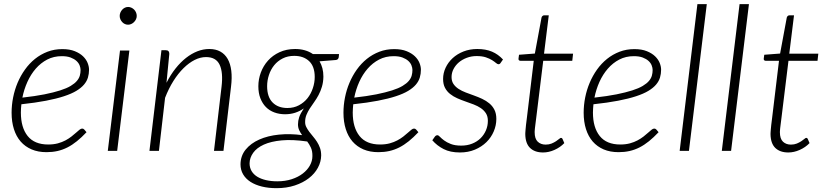

<svg xmlns="http://www.w3.org/2000/svg" viewBox="-20 -748 4104 952"><path d="M286.5 -469.5Q246.5 -469.5 214.2 -452.8Q182 -436 157.2 -407.5Q132.5 -379 115.8 -341.8Q99 -304.5 91 -264Q154.5 -271 200.5 -280.2Q246.5 -289.5 278.5 -299.8Q310.5 -310 330.5 -322Q350.5 -334 361.2 -346.8Q372 -359.5 375.8 -373Q379.5 -386.5 379.5 -401Q379.5 -411.5 374.8 -423.8Q370 -436 359 -446Q348 -456 330.2 -462.8Q312.5 -469.5 286.5 -469.5ZM409 -92.5Q384.5 -66.5 361.2 -47.8Q338 -29 314.2 -17Q290.5 -5 265 0.8Q239.5 6.5 210.5 6.5Q169 6.5 136.8 -7.2Q104.5 -21 82.5 -46.2Q60.5 -71.5 49 -107.8Q37.5 -144 37.5 -189Q37.5 -226.5 45 -264.5Q52.5 -302.5 67.2 -337.5Q82 -372.5 103.8 -403Q125.5 -433.5 153.5 -456Q181.5 -478.5 215.5 -491.5Q249.5 -504.5 289 -504.5Q325.5 -504.5 350.8 -494.2Q376 -484 391.8 -468.8Q407.5 -453.5 414.5 -435.8Q421.5 -418 421.5 -402.5Q421.5 -382 416 -363.5Q410.5 -345 396.5 -328.5Q382.5 -312 358.5 -297.5Q334.5 -283 297.2 -270.8Q260 -258.5 208 -248.5Q156 -238.5 86 -231Q85 -221 84.2 -210.5Q83.5 -200 83.5 -190Q83.5 -115.5 117.2 -73.5Q151 -31.5 219 -31.5Q245.5 -31.5 266.8 -37.2Q288 -43 304.8 -52Q321.5 -61 334.2 -71Q347 -81 357 -90Q367 -99 374.2 -104.8Q381.5 -110.5 387.5 -110.5Q393.5 -110.5 398 -105.5Z M621.5 -497.5 561 0H514.5L575 -497.5ZM658 -669Q658 -660 654.2 -652.2Q650.5 -644.5 644.5 -638.5Q638.5 -632.5 630.8 -629Q623 -625.5 615 -625.5Q606.5 -625.5 599 -629Q591.5 -632.5 586 -638.5Q580.5 -644.5 577 -652.2Q573.5 -660 573.5 -669Q573.5 -678 577 -686Q580.5 -694 586.2 -700.2Q592 -706.5 599.5 -710Q607 -713.5 615.5 -713.5Q623.5 -713.5 631.2 -710Q639 -706.5 645 -700.5Q651 -694.5 654.5 -686.2Q658 -678 658 -669Z M805.5 -337.5Q825.5 -377 850.2 -408.2Q875 -439.5 902.5 -461Q930 -482.5 959 -493.8Q988 -505 1017.5 -505Q1049.5 -505 1072.2 -492.5Q1095 -480 1108.8 -456Q1122.5 -432 1126.8 -397.2Q1131 -362.5 1125.5 -318L1088 0H1041L1078.5 -318Q1087 -389 1069 -427Q1051 -465 1001.5 -465Q973.5 -465 945.2 -450.8Q917 -436.5 890.2 -410.2Q863.5 -384 840 -346.8Q816.5 -309.5 798.5 -263L768 0H721L780.5 -499H802Q819.5 -499 819.5 -481Z M1405 -212.5Q1437 -212.5 1462.2 -226Q1487.5 -239.5 1504.8 -261.2Q1522 -283 1531.2 -310.8Q1540.5 -338.5 1540.5 -366.5Q1540.5 -418.5 1512.8 -444.8Q1485 -471 1439 -471Q1406.5 -471 1381.5 -458.2Q1356.5 -445.5 1339.5 -424.5Q1322.5 -403.5 1313.5 -376.2Q1304.5 -349 1304.5 -320.5Q1304.5 -267.5 1331.5 -240Q1358.5 -212.5 1405 -212.5ZM1502.5 -46.5Q1430.5 -57 1377 -52Q1323.5 -47 1288.2 -31Q1253 -15 1235.5 9.5Q1218 34 1217.5 61.5Q1217.5 83 1227.2 99.8Q1237 116.5 1255 127.8Q1273 139 1298.5 145Q1324 151 1355 151Q1394.5 151 1426.5 140.5Q1458.5 130 1481.2 112.5Q1504 95 1516.5 72.5Q1529 50 1529 26Q1529.5 1.5 1521.5 -16Q1513.5 -33.5 1502 -48ZM1661 -480 1659.5 -464Q1658.5 -459 1655.5 -455.2Q1652.5 -451.5 1645.5 -450.5L1564.5 -444Q1573.5 -428.5 1578.5 -409.8Q1583.5 -391 1583.5 -368Q1583 -340.5 1576.2 -318Q1569.5 -295.5 1559.5 -276.8Q1549.5 -258 1537.8 -241.8Q1526 -225.5 1516 -210Q1506 -194.5 1499.5 -178.5Q1493 -162.5 1493 -144.5Q1492.5 -130.5 1498.5 -118.5Q1504.5 -106.5 1513.5 -94.5Q1522.5 -82.5 1532.8 -70.5Q1543 -58.5 1552 -44.5Q1561 -30.5 1566.8 -14Q1572.5 2.5 1572.5 23Q1572 54.5 1556.2 83.8Q1540.5 113 1511.5 135.5Q1482.5 158 1441.8 171.5Q1401 185 1351 185Q1311.5 185 1278.8 177Q1246 169 1222.2 153.8Q1198.5 138.5 1185.5 116.5Q1172.5 94.5 1172.5 66.5Q1173 24.5 1198.2 -6.5Q1223.5 -37.5 1265.8 -56.2Q1308 -75 1363 -80.5Q1418 -86 1478 -78Q1469.5 -89.5 1463.5 -102.5Q1457.5 -115.5 1457.5 -131.5Q1457.5 -149 1463.5 -167Q1469.5 -185 1486.5 -210.5Q1466.5 -196.5 1443.5 -189Q1420.5 -181.5 1393.5 -181.5Q1365 -181.5 1340.5 -190.5Q1316 -199.5 1298.5 -217.2Q1281 -235 1271 -260.8Q1261 -286.5 1261 -320.5Q1261 -355 1273.2 -388.2Q1285.5 -421.5 1308.8 -447.5Q1332 -473.5 1366 -489.2Q1400 -505 1443.5 -505Q1495 -505 1531.5 -480Z M1932 -469.5Q1892 -469.5 1859.8 -452.8Q1827.5 -436 1802.8 -407.5Q1778 -379 1761.2 -341.8Q1744.5 -304.5 1736.5 -264Q1800 -271 1846 -280.2Q1892 -289.5 1924 -299.8Q1956 -310 1976 -322Q1996 -334 2006.8 -346.8Q2017.5 -359.5 2021.2 -373Q2025 -386.5 2025 -401Q2025 -411.5 2020.2 -423.8Q2015.5 -436 2004.5 -446Q1993.5 -456 1975.8 -462.8Q1958 -469.5 1932 -469.5ZM2054.5 -92.5Q2030 -66.5 2006.8 -47.8Q1983.5 -29 1959.8 -17Q1936 -5 1910.5 0.8Q1885 6.5 1856 6.5Q1814.5 6.5 1782.2 -7.2Q1750 -21 1728 -46.2Q1706 -71.5 1694.5 -107.8Q1683 -144 1683 -189Q1683 -226.5 1690.5 -264.5Q1698 -302.5 1712.8 -337.5Q1727.5 -372.5 1749.2 -403Q1771 -433.5 1799 -456Q1827 -478.5 1861 -491.5Q1895 -504.5 1934.5 -504.5Q1971 -504.5 1996.2 -494.2Q2021.5 -484 2037.2 -468.8Q2053 -453.5 2060 -435.8Q2067 -418 2067 -402.5Q2067 -382 2061.5 -363.5Q2056 -345 2042 -328.5Q2028 -312 2004 -297.5Q1980 -283 1942.8 -270.8Q1905.5 -258.5 1853.5 -248.5Q1801.5 -238.5 1731.5 -231Q1730.5 -221 1729.8 -210.5Q1729 -200 1729 -190Q1729 -115.5 1762.8 -73.5Q1796.5 -31.5 1864.5 -31.5Q1891 -31.5 1912.2 -37.2Q1933.5 -43 1950.2 -52Q1967 -61 1979.8 -71Q1992.5 -81 2002.5 -90Q2012.5 -99 2019.8 -104.8Q2027 -110.5 2033 -110.5Q2039 -110.5 2043.5 -105.5Z M2462.5 -436.5Q2458.5 -429.5 2451.5 -429.5Q2446.5 -429.5 2439.2 -435.8Q2432 -442 2419.8 -449.8Q2407.5 -457.5 2389 -463.8Q2370.5 -470 2343 -470Q2317.5 -470 2294.8 -461.5Q2272 -453 2255.2 -438.8Q2238.5 -424.5 2228.8 -405.8Q2219 -387 2219 -366Q2219 -345.5 2228.5 -331.5Q2238 -317.5 2253.8 -307.2Q2269.5 -297 2289.2 -289.5Q2309 -282 2330 -274.5Q2351 -267 2370.8 -257.8Q2390.5 -248.5 2406.2 -235.5Q2422 -222.5 2431.5 -203.8Q2441 -185 2441 -158.5Q2441 -126.5 2428.2 -96.5Q2415.5 -66.5 2391.8 -43.2Q2368 -20 2334.8 -6Q2301.5 8 2260.5 8Q2212.5 8 2179.8 -8.8Q2147 -25.5 2123.5 -52.5L2135.5 -69.5Q2141 -77.5 2149 -77.5Q2154 -77.5 2161.5 -69.5Q2169 -61.5 2182 -51.8Q2195 -42 2215.5 -34Q2236 -26 2267 -26Q2297 -26 2321.2 -35.8Q2345.5 -45.5 2362.8 -62.5Q2380 -79.5 2389.5 -101.8Q2399 -124 2399 -149Q2399 -171 2389.5 -186Q2380 -201 2364.2 -211.8Q2348.5 -222.5 2328.8 -230Q2309 -237.5 2288 -244.8Q2267 -252 2247.2 -260.8Q2227.5 -269.5 2211.8 -282Q2196 -294.5 2186.5 -312.5Q2177 -330.5 2177 -356.5Q2177 -385.5 2189.5 -412.2Q2202 -439 2224.5 -459.8Q2247 -480.5 2278.2 -492.8Q2309.5 -505 2346.5 -505Q2388.5 -505 2419.2 -492Q2450 -479 2474 -453Z M2584.5 -83.5Q2584.5 -86.5 2584.8 -91Q2585 -95.5 2585.8 -104.5Q2586.5 -113.5 2588 -127.8Q2589.5 -142 2592.5 -164L2626.5 -446.5H2561Q2556 -446.5 2553 -449.5Q2550 -452.5 2551 -458L2553.5 -476.5L2632 -482.5L2665 -660.5Q2666 -665 2669.5 -668.5Q2673 -672 2678 -672H2701L2677.5 -482H2821.5L2817.5 -446.5H2673.5L2639 -165.5Q2636.5 -145 2634.8 -132Q2633 -119 2632.2 -110.8Q2631.5 -102.5 2631.2 -98.5Q2631 -94.5 2631 -92.5Q2631 -60 2646.2 -45.5Q2661.5 -31 2685.5 -31Q2702 -31 2714.8 -36.2Q2727.5 -41.5 2737 -47.8Q2746.5 -54 2752.5 -59.2Q2758.5 -64.5 2761.5 -64.5Q2766.5 -64.5 2769 -59.5L2778 -38.5Q2758 -17.5 2729.5 -4.8Q2701 8 2672.5 8Q2631.5 8 2608.2 -14.5Q2585 -37 2584.5 -83.5Z M3123 -469.5Q3083 -469.5 3050.8 -452.8Q3018.5 -436 2993.8 -407.5Q2969 -379 2952.2 -341.8Q2935.5 -304.5 2927.5 -264Q2991 -271 3037 -280.2Q3083 -289.5 3115 -299.8Q3147 -310 3167 -322Q3187 -334 3197.8 -346.8Q3208.5 -359.5 3212.2 -373Q3216 -386.5 3216 -401Q3216 -411.5 3211.2 -423.8Q3206.5 -436 3195.5 -446Q3184.5 -456 3166.8 -462.8Q3149 -469.5 3123 -469.5ZM3245.5 -92.5Q3221 -66.5 3197.8 -47.8Q3174.5 -29 3150.8 -17Q3127 -5 3101.5 0.8Q3076 6.5 3047 6.5Q3005.5 6.5 2973.2 -7.2Q2941 -21 2919 -46.2Q2897 -71.5 2885.5 -107.8Q2874 -144 2874 -189Q2874 -226.5 2881.5 -264.5Q2889 -302.5 2903.8 -337.5Q2918.5 -372.5 2940.2 -403Q2962 -433.5 2990 -456Q3018 -478.5 3052 -491.5Q3086 -504.5 3125.5 -504.5Q3162 -504.5 3187.2 -494.2Q3212.5 -484 3228.2 -468.8Q3244 -453.5 3251 -435.8Q3258 -418 3258 -402.5Q3258 -382 3252.5 -363.5Q3247 -345 3233 -328.5Q3219 -312 3195 -297.5Q3171 -283 3133.8 -270.8Q3096.5 -258.5 3044.5 -248.5Q2992.5 -238.5 2922.5 -231Q2921.5 -221 2920.8 -210.5Q2920 -200 2920 -190Q2920 -115.5 2953.8 -73.5Q2987.5 -31.5 3055.5 -31.5Q3082 -31.5 3103.2 -37.2Q3124.5 -43 3141.2 -52Q3158 -61 3170.8 -71Q3183.5 -81 3193.5 -90Q3203.5 -99 3210.8 -104.8Q3218 -110.5 3224 -110.5Q3230 -110.5 3234.5 -105.5Z M3350 0 3438 -727.5H3484.5L3396 0Z M3559 0 3647 -727.5H3693.5L3605 0Z M3800.5 -83.5Q3800.5 -86.5 3800.8 -91Q3801 -95.5 3801.8 -104.5Q3802.5 -113.5 3804 -127.8Q3805.5 -142 3808.5 -164L3842.5 -446.5H3777Q3772 -446.5 3769 -449.5Q3766 -452.5 3767 -458L3769.5 -476.5L3848 -482.5L3881 -660.5Q3882 -665 3885.5 -668.5Q3889 -672 3894 -672H3917L3893.5 -482H4037.5L4033.5 -446.5H3889.5L3855 -165.5Q3852.5 -145 3850.8 -132Q3849 -119 3848.2 -110.8Q3847.5 -102.5 3847.2 -98.5Q3847 -94.5 3847 -92.5Q3847 -60 3862.2 -45.5Q3877.5 -31 3901.5 -31Q3918 -31 3930.8 -36.2Q3943.5 -41.5 3953 -47.8Q3962.5 -54 3968.5 -59.2Q3974.5 -64.5 3977.5 -64.5Q3982.5 -64.5 3985 -59.5L3994 -38.5Q3974 -17.5 3945.5 -4.8Q3917 8 3888.5 8Q3847.5 8 3824.2 -14.5Q3801 -37 3800.5 -83.5Z"/></svg>

Font: Lato 2
Style: Italic
Weight: 300
Italic angle: -7°
Designer: Lukasz Dziedzic with Adam Twardoch and Botio Nikoltchev
Foundry: tyPoland Lukasz Dziedzic
Version: Version 2.015; 2015-08-06; http://www.latofonts.com/